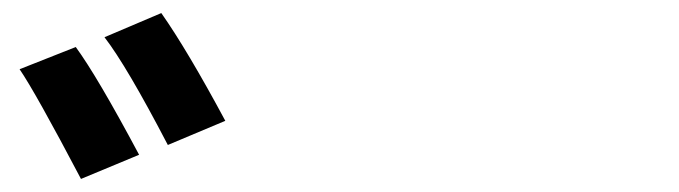

<svg xmlns="http://www.w3.org/2000/svg" viewBox="-20 -872 1040 294"><path d="M96 -800Q129 -755 193 -635L104 -598Q34 -731 10 -766ZM227 -852Q267 -795 325 -687L237 -650Q174 -771 140 -815Z"/></svg>

Font: Swei Fan Sans CJK TC
Style: Bold
Weight: 700
Version: Version 2.130